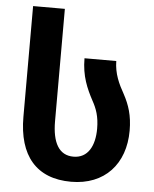

<svg xmlns="http://www.w3.org/2000/svg" viewBox="-54 -806 692 861"><g transform="rotate(5 292.0 -375.0)"><path d="M298 10C449 10 540 -91 540 -241C540 -310 524 -356 500 -401C474 -447 454 -490 453 -547H310C310 -466 335 -412 362 -361C381 -327 394 -292 394 -237C394 -160 364 -103 299 -103C234 -103 203 -157 203 -255V-760H60V-262C60 -86 142 10 298 10Z"/></g></svg>

Font: Noto Sans Georgian SemiCondensed Bold
Style: Regular
Weight: 700
Width: 4
Designer: Monotype Design Team, Akaki Razmadze
Foundry: Google LLC
Version: Version 2.005